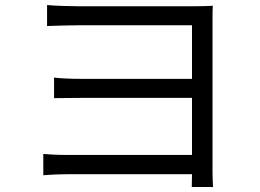

<svg xmlns="http://www.w3.org/2000/svg" viewBox="-20 -722 1040 767"><path d="M831 25C830 8 829 -14 829 -35V-639C829 -664 829 -685 830 -699C814 -698 788 -697 760 -697H293C261 -697 191 -699 168 -702V-618C190 -619 261 -621 293 -621H747V-407H304C263 -407 221 -409 196 -412V-330C220 -330 263 -331 306 -331H747V-103H253C210 -103 173 -105 153 -107V-22C173 -24 214 -26 254 -26H747C747 -6 746 13 746 25Z"/></svg>

Font: Noto Sans CJK KR Regular
Style: Regular
Weight: 400
Designer: Ryoko NISHIZUKA (kana & ideographs); Paul D. Hunt (Latin, Greek & Cyrillic); Wenlong ZHANG (bopomofo); Sandoll Communica
Foundry: Adobe Systems Incorporated
Version: Version 1.004;PS 1.004;hotconv 1.0.82;makeotf.lib2.5.63406